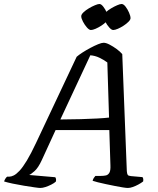

<svg xmlns="http://www.w3.org/2000/svg" viewBox="-52 -932 783 952"><path d="M147.8 0Q140.8 0 118.5 -3.2Q96.2 -6.3 67.2 -11.1Q38.2 -15.9 11.4 -21.5Q-15.4 -27.2 -31.6 -32.2Q-29.6 -39.5 -25.1 -46.4Q-20.6 -53.3 -16.6 -56H-6.3Q3.4 -56 15.9 -62Q28.4 -68 44.6 -85.1Q60.8 -102.3 81.1 -135.8Q101.4 -169.4 127.2 -224.3L328.1 -650.5Q338.4 -659.5 356.6 -671.4Q374.9 -683.2 395.7 -694.3Q416.5 -705.4 434.4 -712.7Q452.3 -720 461.6 -720Q473.9 -720 491.4 -710.8Q508.9 -701.7 526.4 -688.9Q543.9 -676 554.2 -663.7L576.8 -83.8Q578 -69.8 581.3 -64.9Q584.5 -60 597.8 -58.8L654.4 -53.8Q657.2 -50.5 658.2 -44.8Q659.2 -39 657.6 -32.2Q647.9 -24.6 634 -17.1Q620.1 -9.5 606.5 -4.8Q593 0 581.9 0Q574.7 0 557.3 -2.7Q539.8 -5.3 517.6 -9.9Q495.3 -14.4 473.1 -19Q450.8 -23.5 433 -28.2Q415.2 -32.8 407.2 -35.6Q409 -43.1 413.1 -49.6Q417.3 -56.1 421 -59.7H446.9Q461.7 -59.7 472.8 -62.1Q483.9 -64.5 490.3 -75.5Q496.8 -86.5 495.5 -113.2L490 -287H223.6L155.6 -138.9Q137.5 -99.4 118.8 -83.2Q100.1 -67 92.6 -64.4L221.8 -53.3Q224.5 -50.5 225.7 -44.5Q226.8 -38.4 224.8 -31.4Q216.1 -23.6 201.9 -16.5Q187.6 -9.3 173.4 -4.7Q159.1 0 147.8 0ZM247.3 -339.6Q301.9 -339.8 348.4 -341.2Q394.9 -342.6 430.9 -344.5Q467 -346.4 488.7 -349.1L480.2 -622.3Q461.9 -635.9 440.5 -646Q419.1 -656.1 395.9 -657.9ZM509.4 -783.2Q500.8 -783.2 489.7 -795.7Q478.6 -808.2 469.9 -824.6Q461.2 -840.9 461.2 -851.5Q461.2 -860.2 472.3 -870.8Q483.4 -881.4 498.8 -890.5Q514.2 -899.7 528.7 -905.9Q543.2 -912.2 550.9 -912.2Q560.5 -912.2 570.6 -899.1Q580.6 -886.1 587.9 -869.4Q595.2 -852.7 595.2 -842Q595.2 -834.2 585 -824Q574.9 -813.8 560.8 -804.7Q546.8 -795.5 532.4 -789.3Q518 -783.2 509.4 -783.2ZM398.8 -783.2Q390.2 -783.2 379.1 -795.7Q368.1 -808.2 359.4 -824.6Q350.8 -841 350.8 -851.6Q350.8 -860.2 361.8 -870.8Q372.9 -881.4 388.3 -890.5Q403.6 -899.7 418.5 -905.9Q433.4 -912.2 441.1 -912.2Q449.9 -912.2 460 -899.1Q470.2 -886.1 477.4 -869.7Q484.5 -853.2 484.5 -841.9Q484.5 -834.2 474.5 -824Q464.5 -813.8 450.3 -804.7Q436.1 -795.5 421.8 -789.3Q407.4 -783.2 398.8 -783.2Z"/></svg>

Font: Texturina Medium
Style: Italic
Weight: 500
Italic angle: -11°
Designer: Guillermo Torres Carreño
Foundry: Omnibus-Type
Version: Version 1.002